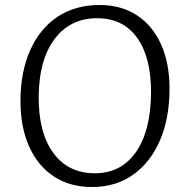

<svg xmlns="http://www.w3.org/2000/svg" viewBox="-20 -735 744 769"><path d="M62 -330Q62 -446 100.5 -533Q139 -620 210 -667.5Q281 -715 379 -715Q465 -715 528 -674Q591 -633 625 -557.5Q659 -482 659 -380Q659 -262 621 -173.5Q583 -85 513.5 -35.5Q444 14 349 14Q260 14 196 -28Q132 -70 97 -147.5Q62 -225 62 -330ZM135 -348Q134 -204 193.5 -122.5Q253 -41 360 -41Q465 -41 524.5 -126Q584 -211 585 -366Q585 -506 529 -584Q473 -662 369 -662Q261 -662 198.5 -578.5Q136 -495 135 -348Z"/></svg>

Font: Literata 12pt Light
Style: Italic
Weight: 300
Italic angle: -2°
Designer: Latin by Veronika Burian and Jose Scaglione. Greek by Irene Vlachou. Cyrillic by Vera Evstafieva
Foundry: TypeTogether
Version: Version 3.002